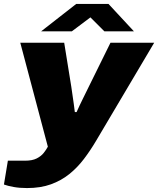

<svg xmlns="http://www.w3.org/2000/svg" viewBox="-56 -745 803 975"><path d="M81 210Q43 210 13 204.5Q-17 199 -36 192L-16 71H72Q108 71 130.5 59.5Q153 48 166 31.5Q179 15 187 0L47 -528H270L306 -305Q309 -286 312 -263.5Q315 -241 318.5 -218.5Q322 -196 324 -176H333Q340 -193 348.5 -210Q357 -227 365 -244Q373 -261 381 -276.5Q389 -292 395 -305L505 -528H727L432 -30Q403 19 370 62.5Q337 106 296 139Q255 172 202.5 191Q150 210 81 210ZM153 -586 331 -725H495L624 -586H474L383 -677H430L309 -586Z"/></svg>

Font: Archivo SemiExpanded Black
Style: Italic
Weight: 900
Width: 6
Italic angle: -10°
Designer: Hector Gatti
Foundry: Omnibus-Type
Version: Version 2.001